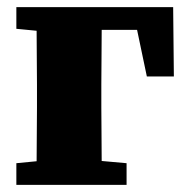

<svg xmlns="http://www.w3.org/2000/svg" viewBox="-20 -520 535 540"><path d="M82 0Q83 -30 83 -67.5Q83 -105 83.5 -144Q84 -183 84 -217V-283Q84 -317 83.5 -356Q83 -395 83 -433Q83 -471 82 -500H267Q266 -471 266 -433Q266 -395 265.5 -356Q265 -317 265 -283V-217Q265 -183 265.5 -144Q266 -105 266 -67.5Q266 -30 267 0ZM213 -436V-500H467L469 -305H393L354 -491L420 -436ZM26 0V-61L129 -71H224L336 -61V0ZM26 -439V-500H158V-429H129Z"/></svg>

Font: Source Serif 4 ExtraBold
Style: Regular
Weight: 800
Designer: Frank Grießhammer
Foundry: Adobe Systems Incorporated
Version: Version 4.004;hotconv 1.0.116;makeotfexe 2.5.65601